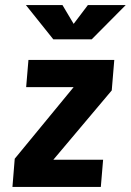

<svg xmlns="http://www.w3.org/2000/svg" viewBox="-20 -736 515 756"><path d="M190 -107H386L377 0H29L38 -111L270 -393H83L92 -500H430L420 -380ZM226 -716 270 -642 326 -716H475L341 -581H190L82 -716Z"/></svg>

Font: Share
Style: Bold Italic
Weight: 700
Designer: Ralph du Carrois
Version: Version 1.002